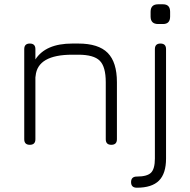

<svg xmlns="http://www.w3.org/2000/svg" viewBox="-20 -675 887 895"><path d="M717 -563Q682 -563 682 -598V-620Q682 -655 717 -655H740Q773 -655 773 -620V-598Q773 -563 740 -563ZM145 -26Q145 0 119 0Q93 0 93 -26V-446Q93 -472 119 -472Q145 -472 145 -446V-398Q193 -472 317 -472H345Q439 -472 482 -428.5Q525 -385 525 -292V-26Q525 0 499 0Q473 0 473 -26V-292Q473 -364 445 -392Q417 -420 345 -420H317Q155 -420 146 -321Q146 -316 145 -314ZM618 148Q666 148 684 130Q702 112 702 64V-446Q702 -472 728 -472Q754 -472 754 -446V64Q754 134 721 167Q688 200 618 200Q591 200 591 174Q591 148 618 148Z"/></svg>

Font: Jura
Style: Regular
Weight: 400
Designer: Daniel Johnson, Alexei Vanyashin
Foundry: Daniel Johnson
Version: Version 5.103